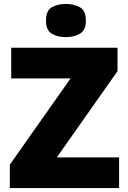

<svg xmlns="http://www.w3.org/2000/svg" viewBox="-20 -957 651 977"><path d="M586 0H30V-119L339 -558H37V-714H578V-595L269 -156H586ZM315 -937Q356 -937 386.5 -920Q417 -903 417 -852Q417 -803 386.5 -785.5Q356 -768 315 -768Q273 -768 243.5 -785.5Q214 -803 214 -852Q214 -903 243.5 -920Q273 -937 315 -937Z"/></svg>

Font: Noto Sans Syriac Western Black
Style: Regular
Weight: 900
Designer: Patrick Giasson and the Monotype Design Team
Foundry: Monotype Imaging Inc.
Version: Version 3.000; ttfautohint (v1.8.4.7-5d5b)